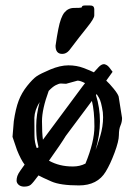

<svg xmlns="http://www.w3.org/2000/svg" viewBox="-20 -673 499 712"><path d="M210.9 -473.1C220.7 -473.1 229.3 -477.5 236.8 -486.3C263.2 -521.2 285.2 -549.6 303 -571.5C320.7 -593.5 329.6 -608.2 329.6 -615.7V-630.1V-634.8V-638.7C329.6 -640.3 329.4 -641.6 329.1 -642.6C328.8 -643.6 328.5 -644.6 328.1 -645.8C327.8 -646.9 327.3 -647.8 326.7 -648.4C326 -649.1 324.8 -650 323 -651.1C321.2 -652.3 316.7 -652.8 309.3 -652.8H296.1C294.7 -652.8 292.7 -652.7 290.3 -652.3C287.8 -652 286.1 -651.2 284.9 -649.9C283.8 -648.6 282.9 -647 282.2 -645C278.6 -644 269.5 -643.6 254.9 -643.6C240.2 -643.6 228.3 -637.9 219 -626.7C209.7 -615.5 202.1 -595.1 196.3 -565.4C192.7 -547.5 189.3 -526.9 186 -503.4C186 -483.2 194.3 -473.1 210.9 -473.1ZM116.2 -124C111 -137 108.2 -152 107.9 -168.9L107.4 -236.3C108.1 -255.2 114.6 -274.6 127 -294.4C118.5 -262.9 114.3 -233.6 114.3 -206.5C114.3 -179.5 115.6 -160.1 118.4 -148.2C121.2 -136.3 122.6 -129.5 122.6 -127.7C122.6 -125.9 120.4 -124.7 116.2 -124ZM160.6 -335.9C170.1 -346 178.8 -353.1 186.8 -357.2C194.7 -361.2 201 -363.3 205.6 -363.3L225.1 -362.3L267.6 -374C274.4 -374 283.7 -370.9 295.4 -364.7C292.2 -360.5 288.7 -356.1 285.2 -351.6L139.2 -154.8C136.9 -171.1 135.7 -194 135.7 -223.6C135.7 -253.3 144 -290.7 160.6 -335.9ZM335.9 -320.3C336.6 -321.6 337.4 -322.9 338.4 -324.2C338.7 -323.9 341.6 -319.2 347.2 -310.1C352.7 -300.9 357.4 -283.2 361.3 -256.8L362.3 -238.3C362.3 -215.5 358.7 -192.1 351.6 -168.2C344.4 -144.3 338.7 -127.3 334.5 -117.2C345.2 -154 350.6 -189.2 350.6 -222.9C350.6 -256.6 345.7 -289.1 335.9 -320.3ZM233.6 -430.7C213.3 -430.7 190.9 -425.5 166.5 -415.3C142.1 -405 125.2 -396.6 115.7 -390.1C106.3 -383.6 94.6 -371.7 80.8 -354.5C67 -337.2 56.4 -318.8 49.1 -299.3C41.7 -279.8 35.8 -254.6 31.2 -223.6L26.4 -165.5L43 -116.7C52.7 -92.6 62.2 -74.5 71.3 -62.5C68.4 -58.3 63.6 -51.7 57.1 -42.7C50.6 -33.8 46.4 -26.4 44.4 -20.5C42.5 -14.6 41.5 -9 41.5 -3.4C41.5 2.1 43.8 7.1 48.3 11.5C52.9 15.9 59.1 18.4 66.9 19H69.8C80.6 19 88.7 16.7 94.2 12C99.8 7.2 109.2 -4.2 122.6 -22.5C132.3 -17.3 148.4 -9.8 170.7 0C193 9.8 227 14.6 272.7 14.6C318.4 14.6 351.6 -2.4 372.1 -36.6C383.5 -55.2 394.4 -78.7 405 -107.2C415.6 -135.7 420.9 -157.3 420.9 -172.1C420.9 -186.9 422.9 -198.7 426.8 -207.5C430.7 -216.3 432.6 -225.6 432.6 -235.4L419.9 -315.4C417.6 -322.3 411.5 -331.9 401.4 -344.2C391.3 -356.6 382.2 -366.5 374 -374L397.5 -406.7L385.3 -422.9C379.7 -429.7 373.9 -433.6 367.7 -434.6L367.2 -435.1H365.7C358.9 -435.1 351.8 -431 344.5 -422.9C337.2 -414.7 331.7 -408.7 328.1 -404.8C319.7 -409 306.9 -414.4 289.8 -420.9C272.7 -427.4 254 -430.7 233.6 -430.7ZM248.5 -55.7C216.3 -55.7 187.3 -62.8 161.6 -77.1C192.2 -120.1 212.9 -150.6 223.6 -168.5L320.8 -298.8C327 -273.8 330.1 -242.2 330.1 -204.1C330.1 -166 319 -120.1 296.9 -66.4C282.9 -59.2 267.7 -55.7 251.5 -55.7Z"/></svg>

Font: Drukaatie burti
Style: Regular
Weight: 400
Version: Version 0.14.4